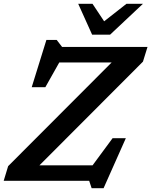

<svg xmlns="http://www.w3.org/2000/svg" viewBox="-32 -955 800 1014"><path d="M747 -707 723 -629.5 176.5 -82H457L562.5 -225H632.5L515 39H452L439 0H-12.5L11 -77.5L557.5 -625H281L207.5 -494.5H135.5L213 -744H267.5L296 -707ZM723 -935 549.5 -772H454.5L381 -935H456.5L518 -842.5L636 -935Z"/></svg>

Font: Newsreader Caption Medium
Style: Italic
Weight: 500
Italic angle: -17°
Designer: Hugues Gentile
Foundry: Production Type
Version: Version 1.001